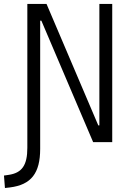

<svg xmlns="http://www.w3.org/2000/svg" viewBox="-57 -713 663 963"><path d="M-32.2 230 -7.3 227.1C99.1 213.9 144.5 155.8 144.5 33.7V-609.4H150.4L410.2 0H505.9V-693.4H441.4V-84H436L176.3 -693.4H80.1V28.3C80.1 115.2 53.7 154.3 -13.7 164.1L-37.1 167.5Z"/></svg>

Font: Cascadia Mono NF Light
Style: Regular
Weight: 300
Monospace: yes
Designer: Aaron Bell
Foundry: Saja Typeworks
Version: Version 2404.023